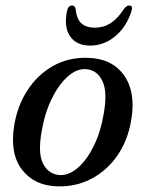

<svg xmlns="http://www.w3.org/2000/svg" viewBox="-20 -667 526 697"><path d="M300 -457Q386.5 -454.5 429.8 -394.2Q473 -334 457 -235Q445.5 -160.5 407.8 -104.8Q370 -49 313.2 -18.8Q256.5 11.5 188.5 9.5Q105 7.5 60 -51Q15 -109.5 31.5 -211Q43 -283 79.8 -339.5Q116.5 -396 173 -427.8Q229.5 -459.5 300 -457ZM197.5 -31.5Q230.5 -30 263 -58.2Q295.5 -86.5 320.5 -137.2Q345.5 -188 356.5 -254Q371 -334.5 351.2 -374Q331.5 -413.5 292 -416Q257.5 -418 224.8 -388.2Q192 -358.5 167 -306.8Q142 -255 131.5 -191.5Q116.5 -109.5 137 -71.5Q157.5 -33.5 197.5 -31.5ZM324.5 -566.5Q356 -566.5 381.5 -582.8Q407 -599 430 -634.5Q439.5 -647 449 -647Q464 -647 457 -625.5Q438 -567.5 397.2 -534.5Q356.5 -501.5 307.5 -501.5Q258 -501.5 234.8 -534.8Q211.5 -568 223 -626Q227 -647 242 -647Q252 -647 254.5 -634.5Q258 -598 275.5 -582.2Q293 -566.5 324.5 -566.5Z"/></svg>

Font: Fraunces 72pt S050
Style: Italic
Weight: 400
Italic angle: -16°
Version: Version 1.000; ttfautohint (v1.8.3)